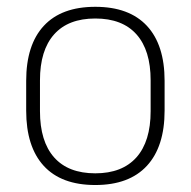

<svg xmlns="http://www.w3.org/2000/svg" viewBox="-20 -518 546 550"><path d="M253 12Q155.5 12 105.2 -43Q55 -98 55 -201V-286.5Q55 -389.5 105.5 -444Q156 -498.5 253 -498.5Q350 -498.5 400.8 -444Q451.5 -389.5 451.5 -286.5V-201Q451.5 -98 400.8 -43Q350 12 253 12ZM253 -21.5Q330 -21.5 370.8 -67.2Q411.5 -113 411.5 -199.5V-288Q411.5 -374 371 -419.5Q330.5 -465 253 -465Q175.5 -465 135 -419.5Q94.5 -374 94.5 -288V-199.5Q94.5 -113 135 -67.2Q175.5 -21.5 253 -21.5Z"/></svg>

Font: Anek Tamil ExtraLight
Style: Regular
Weight: 250
Version: Version 1.003